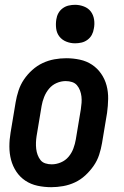

<svg xmlns="http://www.w3.org/2000/svg" viewBox="-20 -770 515 798"><path d="M193 8Q164 8 136 2Q108 -4 85.5 -19Q63 -34 48 -56.5Q33 -79 26 -105.5Q19 -132 19 -161Q19 -190 24 -219L45 -345Q49 -369 57 -393.5Q65 -418 79.5 -439.5Q94 -461 114 -479Q134 -497 157.5 -508Q181 -519 206 -523.5Q231 -528 255 -528Q284 -528 312 -522Q340 -516 362.5 -501Q385 -486 400.5 -463.5Q416 -441 423 -414.5Q430 -388 429.5 -359Q429 -330 425 -301L404 -175Q400 -151 392 -126.5Q384 -102 369 -80.5Q354 -59 334.5 -41Q315 -23 291.5 -12Q268 -1 242.5 3.5Q217 8 193 8ZM195 -87Q214 -87 233 -95Q252 -103 265 -118.5Q278 -134 285 -153Q292 -172 295 -190L316 -316Q318 -329 319 -342.5Q320 -356 318.5 -369Q317 -382 312.5 -394Q308 -406 300 -415.5Q292 -425 279.5 -429Q267 -433 253 -433Q234 -433 215.5 -425Q197 -417 184 -401.5Q171 -386 163.5 -367Q156 -348 153 -330L132 -204Q130 -191 129.5 -177.5Q129 -164 130.5 -151Q132 -138 136.5 -126Q141 -114 148.5 -104.5Q156 -95 168.5 -91Q181 -87 195 -87ZM292 -590Q273 -590 255.5 -597Q238 -604 227 -618Q216 -632 213.5 -651Q211 -670 214 -689Q216 -703 222.5 -715Q229 -727 240.5 -735.5Q252 -744 265.5 -747Q279 -750 292 -750Q311 -750 329 -743Q347 -736 357.5 -722Q368 -708 371 -689Q374 -670 370 -651Q368 -637 361.5 -625Q355 -613 343.5 -604.5Q332 -596 318.5 -593Q305 -590 292 -590Z"/></svg>

Font: Iosevka QP
Style: Bold Italic
Weight: 700
Italic angle: -9°
Designer: Belleve Invis
Foundry: Belleve Invis
Version: Version 20.0.0; ttfautohint (v1.8.4)